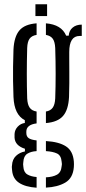

<svg xmlns="http://www.w3.org/2000/svg" viewBox="-20 -715 403 897"><path d="M151 162Q98.5 158.5 69 139Q39.5 119.5 36.5 80.5Q36 74.5 35.5 69.2Q35 64 36 58Q37.5 29.5 54.8 13.2Q72 -3 96.5 -7.5V-20Q50.5 -34.5 48 -71.5Q47.5 -80.5 48 -89Q49 -109 63 -123.5Q77 -138 96 -140.5V-153.5Q46.5 -178.5 43 -262Q41.5 -305 41 -337Q40.5 -369 41 -402.8Q41.5 -436.5 43 -484Q46 -544 70.8 -573Q95.5 -602 151 -606V-552Q128.5 -548.5 118.2 -534.2Q108 -520 107 -490.5Q103.5 -366.5 107 -255.5Q108.5 -226 118.8 -211.8Q129 -197.5 151 -194V-138.5Q103 -132.5 103 -100V-94Q103 -77.5 113.8 -69.8Q124.5 -62 151 -59V-9Q124.5 -7.5 107.5 3.2Q90.5 14 89 41.5Q87 52.5 89 63Q90.5 89.5 107.5 99.8Q124.5 110 151 112ZM194.5 -140V-194Q216 -197.5 226.2 -211.8Q236.5 -226 238 -255.5Q242 -366.5 238 -490.5Q236.5 -520 226.5 -534Q216.5 -548 194.5 -552V-606Q267.5 -600 289 -548.5H301Q303 -572.5 319.5 -586.2Q336 -600 362 -600V-547H352Q303.5 -547 303.5 -472V-446.5Q303.5 -410 303.8 -382Q304 -354 303.8 -326Q303.5 -298 302.5 -262Q299.5 -202 274.5 -173.2Q249.5 -144.5 194.5 -140ZM194.5 161.5V113.5Q226.5 112 246 101.2Q265.5 90.5 268 61.5Q270.5 52.5 268 40.5Q265.5 11 246.2 2Q227 -7 194.5 -9V-56Q255.5 -52.5 288.2 -31.2Q321 -10 325 39.5Q326 51.5 325 65.5Q321 117 285 138Q249 159 194.5 161.5ZM145.5 -640V-695H200V-640Z"/></svg>

Font: Big Shoulders Stencil Display
Style: Regular
Weight: 400
Designer: Patric King
Foundry: XO Type Co
Version: Version 1.000